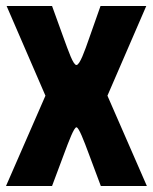

<svg xmlns="http://www.w3.org/2000/svg" viewBox="-30 -618 508 638"><path d="M224 -195C232 -195 249 -150 265 -107L305 0H458L327 -300L456 -598H304L267 -493C251 -447 235 -402 224 -402C213 -402 198 -447 181 -493L143 -598H-8L121 -300L-10 0H143L183 -107C199 -150 216 -195 224 -195Z"/></svg>

Font: Ranchers
Style: Regular
Weight: 400
Designer: Pablo Impallari, Brenda Gallo
Foundry: Pablo Impallari, Brenda Gallo
Version: Version 1.000